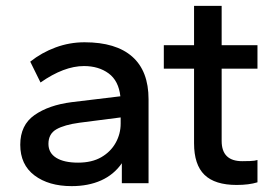

<svg xmlns="http://www.w3.org/2000/svg" viewBox="-20 -624 937 654"><path d="M224 10Q146 10 97.5 -26.5Q49 -63 49 -131Q49 -198 97.5 -232Q146 -266 224 -276L390 -296Q384 -349 350 -374Q316 -399 266 -399Q198 -399 118 -343L83 -414Q122 -445 169.5 -462.5Q217 -480 268 -480Q375 -480 430.5 -431Q486 -382 486 -286V0H395V-68Q368 -29 324.5 -9.5Q281 10 224 10ZM246 -70Q293 -70 325 -88.5Q357 -107 374 -137.5Q391 -168 391 -203V-224L251 -206Q199 -199 172 -183.5Q145 -168 145 -134Q145 -103 171.5 -86.5Q198 -70 246 -70Z M786 6Q712 6 676.5 -28.5Q641 -63 641 -136V-390H538V-470H641V-604H735V-470H857V-390H735V-144Q735 -75 805 -75Q817 -75 832.5 -75.5Q848 -76 857 -79V-3Q828 6 786 6Z"/></svg>

Font: Gantari Medium
Style: Regular
Weight: 500
Designer: Anugrah Pasau
Foundry: Lafontype
Version: Version 1.000; ttfautohint (v1.8.4.7-5d5b)